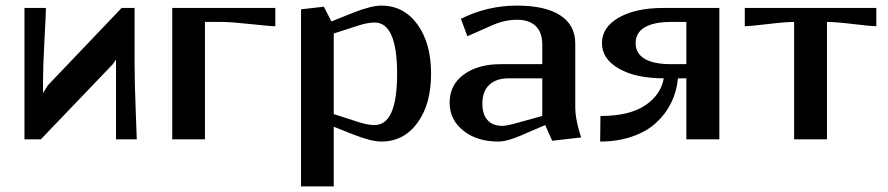

<svg xmlns="http://www.w3.org/2000/svg" viewBox="-20 -495 3156 682"><path d="M66.9 0V-466.8H143.1Q143.1 -447.3 137.9 -352.1Q132.8 -256.8 132.8 -210V-166H133.8L149.9 -191.9L412.1 -466.8H458V-271Q458 -207 461.9 -106.7Q465.8 -6.3 465.8 0H392.1V-282.2H391.1L379.9 -266.1L125 0Z M591.8 -466.8H958V-401.9Q939.9 -401.9 870.6 -409.4Q801.3 -417 769 -417H708V0H591.8Z M1049.3 -461.9 1130.4 -471.2 1157.2 -418.9 1235.4 -450.2Q1298.8 -475.1 1334.5 -475.1Q1414.1 -475.1 1462.6 -408.4Q1511.2 -341.8 1511.2 -232.9Q1511.2 -124.5 1462.6 -58.3Q1414.1 7.8 1334.5 7.8Q1298.8 7.8 1235.4 -17.1L1165.5 -44.9V167H1049.3ZM1165.5 -376V-89.8L1251.5 -62Q1285.6 -50.8 1310.5 -50.8Q1390.6 -50.8 1390.6 -232.9Q1390.6 -415 1310.5 -415Q1285.6 -415 1251.5 -403.8Z M1816.4 -475.1Q1917 -475.1 1970.2 -440.4Q2023.4 -405.8 2023.4 -339.8V-112.8Q2023.4 -76.7 2038.6 -24.9L2044.4 -6.8L1941.4 4.9L1916.5 -50.8L1829.1 -13.2Q1780.8 7.8 1749.5 7.8Q1674.3 7.8 1625.7 -31Q1577.1 -69.8 1577.1 -129.9Q1577.1 -193.8 1627.7 -230.5Q1678.2 -267.1 1758.3 -267.1H1906.2V-336.9Q1906.2 -379.9 1883.1 -402.3Q1859.9 -424.8 1816.4 -424.8Q1772 -424.8 1727.5 -404.8L1640.1 -366.2L1617.2 -428.2Q1710.9 -475.1 1816.4 -475.1ZM1906.2 -83V-216.8H1787.1Q1742.2 -216.8 1717.8 -193.6Q1693.4 -170.4 1693.4 -127Q1693.4 -88.9 1711.7 -68.4Q1730 -47.9 1764.2 -47.9Q1776.9 -47.9 1801.3 -54.2Z M2535.2 -466.8V0H2418V-216.8H2388.2Q2383.8 -169.9 2363.8 -129.4Q2343.8 -88.9 2309.8 -58.1Q2275.9 -27.3 2224.9 -9.8Q2173.8 7.8 2111.8 7.8L2112.8 -83Q2214.4 -83 2270.5 -119.9Q2326.7 -156.7 2337.9 -216.8Q2238.8 -216.8 2178.5 -251.2Q2118.2 -285.6 2118.2 -341.8Q2118.2 -398.4 2178.2 -432.6Q2238.3 -466.8 2336.9 -466.8ZM2418 -417H2362.8Q2301.8 -417 2269.8 -397.7Q2237.8 -378.4 2237.8 -341.8Q2237.8 -305.2 2269.8 -286.1Q2301.8 -267.1 2362.8 -267.1H2418Z M2625.5 -466.8H3092.8V-401.9Q3074.2 -401.9 3012 -409.4Q2949.7 -417 2917.5 -417V0H2800.8V-417Q2768.6 -417 2706.3 -409.4Q2644 -401.9 2625.5 -401.9Z"/></svg>

Font: Resagokr
Style: Bold
Weight: 600
Designer: gluk
Foundry: gluk
Version: Version 0.95